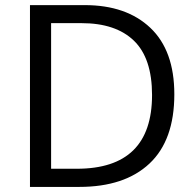

<svg xmlns="http://www.w3.org/2000/svg" viewBox="-20 -734 766 754"><path d="M664.6 -363.8Q664.6 -183.1 566.9 -91.6Q469.2 0 291.5 0H97.7V-713.9H313Q476.1 -713.9 570.3 -624.8Q664.6 -535.6 664.6 -363.8ZM577.1 -360.8Q577.1 -505.4 505.9 -574.2Q434.6 -643.1 300.3 -643.1H180.7V-71.3H281.7Q577.1 -71.3 577.1 -360.8Z"/></svg>

Font: Open Sans
Style: Regular
Weight: 400
Designer: Monotype Design Team
Foundry: Monotype Imaging Inc.
Version: Version 3.000; ttfautohint (v1.8.4)